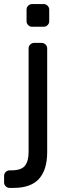

<svg xmlns="http://www.w3.org/2000/svg" viewBox="-56 -730 326 940"><path d="M158 -599H101Q90 -599 82 -607Q74 -615 74 -626V-683Q74 -694 82 -702Q90 -710 101 -710H158Q169 -710 177 -702Q185 -694 185 -683V-626Q185 -615 177 -607Q169 -599 158 -599ZM111 -520H148Q159 -520 167 -512Q175 -504 175 -493V15Q175 101 135 145.5Q95 190 10 190H-9Q-20 190 -28 182Q-36 174 -36 163V131Q-36 120 -28 112Q-20 104 -9 104H0Q49 104 66.5 81Q84 58 84 15V-493Q84 -504 92 -512Q100 -520 111 -520Z"/></svg>

Font: Hezaedrus
Style: Regular
Weight: 400
Designer: Hubert & Fischer
Foundry: Hubert & Fischer
Version: Version 1.10;September 3, 2019;FontCreator 11.5.0.2425 64-bi